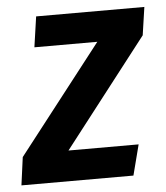

<svg xmlns="http://www.w3.org/2000/svg" viewBox="-66 -569 525 608"><g transform="rotate(-5 196.5 -264.5)"><path d="M402 -440 136 -97H359L334 0H-22L-10 -89L257 -432H57L71 -529H415Z"/></g></svg>

Font: Fira Sans Condensed Medium
Style: Italic
Weight: 500
Width: 3
Italic angle: -8°
Designer: bBox Type GmbH & Carrois Corporate GbR & Edenspiekermann AG
Foundry: bBox Type GmbH & Carrois Corporate GbR & Edenspiekermann AG
Version: Version 4.301